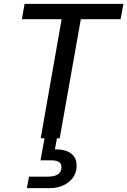

<svg xmlns="http://www.w3.org/2000/svg" viewBox="-20 -720 663 1000"><path d="M192 0 301 -620H94L108 -700H623L608 -620H401L291 0ZM120 260 131 200H230Q264 200 281.5 188Q299 176 300 153Q301 133 287.5 124Q274 115 245 115H191L213 -7H278L266 58Q300 57 326 66.5Q352 76 366 95.5Q380 115 379 147Q378 181 359 206.5Q340 232 308.5 246Q277 260 238 260Z"/></svg>

Font: DM Sans 16pt Medium
Style: Italic
Weight: 500
Italic angle: -10°
Version: Version 4.004;gftools[0.9.30]